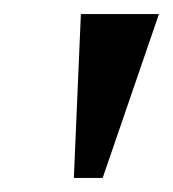

<svg xmlns="http://www.w3.org/2000/svg" viewBox="-20 -721 246 273"><path d="M85 -468 95 -701H206L126 -468Z"/></svg>

Font: Manuale
Style: Bold Italic
Weight: 700
Italic angle: -11°
Version: Version 1.002